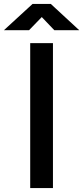

<svg xmlns="http://www.w3.org/2000/svg" viewBox="-81 -959 424 979"><path d="M73 -739H189V0H73ZM85 -939H178L323 -805H196L132 -872L67 -805H-61Z"/></svg>

Font: Involve SemiBold
Style: Regular
Weight: 600
Designer: Stefan Peev
Foundry: Context Ltd.
Version: Version 1.001